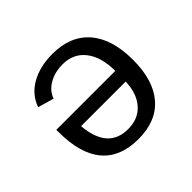

<svg xmlns="http://www.w3.org/2000/svg" viewBox="-134 -698 868 868"><g transform="rotate(-45 300.0 -264.0)"><path d="M441.9 -282.7Q441.9 -371.6 402.6 -421.9Q363.3 -472.2 294.9 -472.2Q244.6 -472.2 206.8 -450.4Q168.9 -428.7 156.2 -391.1L79.1 -413.1Q100.6 -473.6 158 -505.9Q215.3 -538.1 294.9 -538.1Q410.2 -538.1 472.2 -466.3Q534.2 -394.5 534.2 -260.7Q534.2 -130.4 473.4 -60.3Q412.6 9.8 297.9 9.8Q183.1 9.8 124 -60.1Q64.9 -129.9 64.9 -271V-282.7ZM296.9 -55.2Q362.3 -55.2 400.4 -97.9Q438.5 -140.6 440.9 -215.3H155.8Q169.4 -55.2 296.9 -55.2Z"/></g></svg>

Font: Liberation Mono
Style: Regular
Weight: 400
Monospace: yes
Designer: Steve Matteson
Foundry: Ascender Corporation
Version: Version 2.1.5